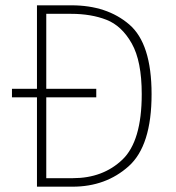

<svg xmlns="http://www.w3.org/2000/svg" viewBox="-20 -702 663 722"><path d="M550 -348Q550 -154 464 -77Q378 0 253 0H119V-336H25V-368H119V-682H249Q382 -682 466 -610Q550 -538 550 -348ZM513 -348Q513 -472 475.5 -538.5Q438 -605 380.5 -627.5Q323 -650 247 -650H154V-368H342V-336H154V-32H254Q367 -32 440 -101.5Q513 -171 513 -348Z"/></svg>

Font: FiraGO UltraLight
Style: Regular
Weight: 200
Designer: bBox Type
Foundry: bBox Type GmbH
Version: Version 1.001